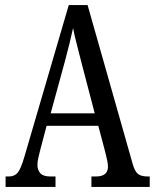

<svg xmlns="http://www.w3.org/2000/svg" viewBox="-20 -734 608 754"><path d="M2 0V-41H15Q37 -41 49.5 -56Q62 -71 76 -119L250 -714H324L502 -87Q510 -60 522.5 -50.5Q535 -41 560 -41H568V0H339V-41H357Q404 -41 404 -80Q404 -90 400.5 -106.5Q397 -123 393 -138L366 -240H163L138 -145Q135 -133 131 -116.5Q127 -100 127 -86Q127 -66 138.5 -53.5Q150 -41 177 -41H198V0ZM179 -289H352L302 -480Q291 -525 281.5 -560.5Q272 -596 267 -624Q261 -596 252.5 -561.5Q244 -527 234 -490Z"/></svg>

Font: Noto Serif Lao ExtraCondensed
Style: Regular
Weight: 400
Width: 2
Designer: Monotype Design Team
Foundry: Monotype Imaging Inc.
Version: Version 2.003; ttfautohint (v1.8.4.7-5d5b)